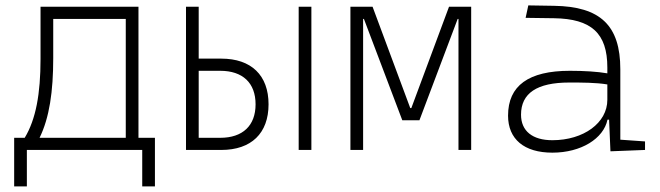

<svg xmlns="http://www.w3.org/2000/svg" viewBox="-20 -542 2384 694"><path d="M31.2 131.8H77.1V0H494.1V131.8H540V-43.9H480.5V-517.6H126.5V-329.1C126.5 -203.6 109.9 -110.8 69.3 -43.9H31.2ZM434.6 -43.9H123C158.7 -116.7 172.4 -211.4 172.4 -332.5V-473.6H434.6Z M652.3 0H779.8C888.2 0 950.7 -60.1 950.7 -165C950.7 -270 888.2 -330.1 779.8 -330.1H698.2V-517.6H652.3ZM698.2 -43.9V-286.1H775.9C857.4 -286.1 903.8 -242.2 903.8 -165C903.8 -87.9 857.4 -43.9 775.9 -43.9ZM1059.6 0H1105.5V-517.6H1059.6Z M1246.6 0H1292.5V-473.6H1295.4L1434.1 -107.4H1496.1L1634.3 -473.6H1637.2V0H1683.1V-517.6H1603L1466.8 -151.4H1462.9L1326.7 -517.6H1246.6Z M2186.5 4.9 2311.5 0V-30.8L2222.2 -37.1V-291.5C2222.2 -449.7 2150.4 -518.6 1982.4 -521L1889.6 -522.5L1879.9 -477.5L1982.4 -476.1C2117.7 -474.1 2175.3 -421.9 2175.3 -297.9V-276.9C2139.2 -283.2 2090.8 -286.1 2040 -286.1C1890.6 -286.1 1816.4 -232.4 1816.4 -124C1816.4 -39.1 1874.5 9.8 1976.6 9.8C2080.6 9.8 2161.6 -41 2175.8 -109.4H2181.6ZM2175.3 -236.8V-181.2C2175.3 -98.1 2089.8 -35.2 1976.6 -35.2C1904.8 -35.2 1863.3 -68.4 1863.3 -127.4C1863.3 -205.1 1920.9 -243.7 2037.6 -243.7C2082 -243.7 2134.3 -243.7 2175.3 -236.8Z"/></svg>

Font: Cascadia Code PL ExtraLight
Style: Regular
Weight: 200
Monospace: yes
Designer: Aaron Bell
Foundry: Saja Typeworks
Version: Version 2404.023